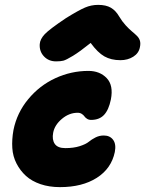

<svg xmlns="http://www.w3.org/2000/svg" viewBox="-20 -831 596 788"><path d="M210 -579.1Q179.7 -579.1 160.4 -599.6Q141.1 -620.1 143.1 -649.9Q144.5 -670.4 163.6 -690.7Q182.6 -710.9 251 -756.8Q303.2 -789.1 328.9 -800Q354.5 -811 382.8 -811Q415 -811 435.1 -799.3Q455.1 -787.6 469.2 -763.2Q481 -743.2 495.8 -727.1Q510.7 -710.9 521.5 -702.1Q532.2 -693.4 541.5 -684.3Q550.8 -675.3 554.2 -664.1Q557.6 -652.8 554.2 -637.2Q549.8 -612.8 527.1 -598.4Q504.4 -584 474.1 -584Q436 -584 408.4 -599.6Q380.9 -615.2 352.1 -654.8Q307.1 -618.7 279.3 -601.8Q251.5 -585 240 -582Q228.5 -579.1 210 -579.1ZM226.1 -63Q182.1 -63 146.2 -75.2Q110.4 -87.4 86.7 -108.9Q63 -130.4 47.9 -159.7Q32.7 -189 30.5 -223.6Q28.3 -258.3 35.2 -296.9Q49.3 -367.7 95.7 -423.8Q142.1 -480 207 -510Q272 -540 342.8 -540Q389.6 -540 418 -510.3Q446.3 -480.5 435.1 -422.9Q426.3 -379.9 407 -359.4Q387.7 -338.9 354 -338.9Q344.2 -338.9 337.2 -343.5Q330.1 -348.1 326.4 -353.5Q322.8 -358.9 315.7 -363.5Q308.6 -368.2 298.8 -368.2Q263.7 -368.2 233.9 -343Q204.1 -317.9 198.2 -286.1Q192.9 -257.8 204.8 -240.5Q216.8 -223.1 248 -223.1Q282.2 -223.1 307.4 -231.2Q332.5 -239.3 344.2 -249Q356 -258.8 371.8 -266.8Q387.7 -274.9 405.8 -274.9Q431.2 -274.9 444.3 -257.1Q457.5 -239.3 451.2 -207Q437 -139.2 377.2 -101.1Q317.4 -63 226.1 -63Z"/></svg>

Font: Shantell Sans Irregular Bouncy
Style: Italic
Weight: 800
Italic angle: -11.31°
Designer: Stephen Nixon, Anya Danilova, Shantell Martin
Foundry: Arrow Type
Version: Version 1.006;[9816181b4]